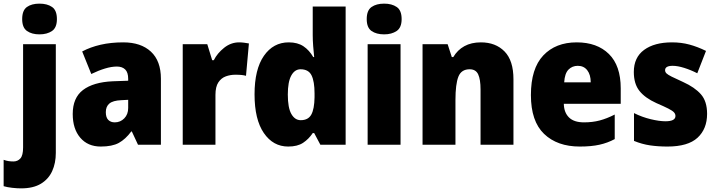

<svg xmlns="http://www.w3.org/2000/svg" viewBox="-66 -796 3943 1056"><path d="M56 -691Q56 -739 82 -757.5Q108 -776 151 -776Q194 -776 220.5 -757.5Q247 -739 247 -691Q247 -644 220 -625.5Q193 -607 151 -607Q109 -607 82.5 -625.5Q56 -644 56 -691ZM50 240Q28 240 1 237Q-26 234 -46 228V83Q-32 88 -19.5 90Q-7 92 8 92Q31 92 46 75.5Q61 59 61 15V-553H241V45Q241 101 221 145Q201 189 159 214.5Q117 240 50 240Z M612 -563Q709 -563 764 -512Q819 -461 819 -363V0H693L659 -73H656Q624 -30 587.5 -10Q551 10 488 10Q417 10 375.5 -38.5Q334 -87 334 -169Q334 -258 390.5 -301Q447 -344 554 -349L639 -352V-362Q639 -398 622.5 -414Q606 -430 577 -430Q547 -430 511 -419Q475 -408 436 -389L386 -513Q431 -537 487.5 -550Q544 -563 612 -563ZM601 -245Q555 -243 535.5 -226.5Q516 -210 516 -179Q516 -150 529.5 -136.5Q543 -123 565 -123Q596 -123 617.5 -145Q639 -167 639 -202V-247Z M1249 -563Q1263 -563 1277.5 -561Q1292 -559 1303 -557L1287 -379Q1277 -382 1263.5 -383.5Q1250 -385 1228 -385Q1201 -385 1176 -376Q1151 -367 1135 -343Q1119 -319 1119 -274V0H939V-553H1074L1101 -465H1110Q1129 -503 1166.5 -533Q1204 -563 1249 -563Z M1519 10Q1436 10 1385 -64.5Q1334 -139 1334 -277Q1334 -415 1385.5 -489Q1437 -563 1522 -563Q1571 -563 1603 -541.5Q1635 -520 1657 -482H1662Q1659 -509 1656.5 -542Q1654 -575 1654 -603V-760H1835V0H1696L1662 -64H1654Q1632 -31 1601 -10.5Q1570 10 1519 10ZM1588 -135Q1629 -135 1646 -165.5Q1663 -196 1664 -261V-282Q1664 -348 1647.5 -381.5Q1631 -415 1587 -415Q1555 -415 1536 -380.5Q1517 -346 1517 -276Q1517 -203 1536.5 -169Q1556 -135 1588 -135Z M2047 -776Q2089 -776 2116 -757.5Q2143 -739 2143 -691Q2143 -644 2115.5 -625.5Q2088 -607 2047 -607Q2004 -607 1977.5 -625.5Q1951 -644 1951 -691Q1951 -739 1977.5 -757.5Q2004 -776 2047 -776ZM2137 -553V0H1956V-553Z M2579 -563Q2660 -563 2709 -513Q2758 -463 2758 -360V0H2577V-304Q2577 -359 2564 -387Q2551 -415 2517 -415Q2471 -415 2455 -374Q2439 -333 2439 -246V0H2258V-553H2396L2419 -482H2427Q2450 -521 2488 -542Q2526 -563 2579 -563Z M3106 -563Q3218 -563 3283 -499Q3348 -435 3348 -310V-225H3035Q3036 -177 3063.5 -150Q3091 -123 3146 -123Q3193 -123 3232.5 -133.5Q3272 -144 3315 -166V-31Q3276 -10 3231 0Q3186 10 3123 10Q2999 10 2926.5 -59.5Q2854 -129 2854 -273Q2854 -419 2922 -491Q2990 -563 3106 -563ZM3112 -434Q3081 -434 3060.5 -413Q3040 -392 3037 -343H3183Q3183 -385 3164 -409.5Q3145 -434 3112 -434Z M3823 -170Q3823 -87 3770.5 -38.5Q3718 10 3605 10Q3553 10 3509 3.5Q3465 -3 3421 -21V-174Q3465 -152 3512.5 -140.5Q3560 -129 3594 -129Q3649 -129 3649 -158Q3649 -169 3641 -178Q3633 -187 3610.5 -198.5Q3588 -210 3544 -229Q3482 -257 3451 -296Q3420 -335 3420 -400Q3420 -480 3476.5 -521.5Q3533 -563 3630 -563Q3681 -563 3725.5 -551Q3770 -539 3817 -516L3769 -393Q3734 -411 3697.5 -422.5Q3661 -434 3634 -434Q3592 -434 3592 -410Q3592 -400 3599.5 -392.5Q3607 -385 3628 -374.5Q3649 -364 3691 -345Q3755 -316 3789 -277.5Q3823 -239 3823 -170Z"/></svg>

Font: Noto Sans Tamil SemiCondensed Black
Style: Regular
Weight: 900
Width: 4
Designer: Jelle Bosma - Monotype Design Team
Foundry: Monotype Imaging Inc.
Version: Version 2.004; ttfautohint (v1.8.4.7-5d5b)